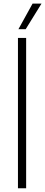

<svg xmlns="http://www.w3.org/2000/svg" viewBox="-20 -1012 243 1032"><path d="M76.5 0V-808H120.5V0ZM79 -855 155 -992.5H203L118 -855Z"/></svg>

Font: Encode Sans Semi Condensed ExLight
Style: Regular
Weight: 275
Width: 4
Designer: Multiple Designers
Foundry: Impallari Type
Version: Version 2.000